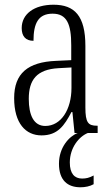

<svg xmlns="http://www.w3.org/2000/svg" viewBox="-20 -564 469 814"><path d="M156 10C225 10 253 -32 283 -89H287L296 0H309C273 14 230 61 230 130C230 201 267 230 321 230C341 230 361 226 377 217V180C358 190 345 193 328 193C296 193 276 172 276 125C276 62 315 15 352 0H394V-31H391C354 -31 342 -44 342 -108V-369C342 -497 296 -544 207 -544C124 -544 72 -504 72 -445C72 -410 89 -391 122 -391C122 -466 143 -506 203 -506C264 -506 282 -461 282 -372V-309L218 -306C98 -301 40 -253 40 -148C40 -41 89 10 156 10ZM172 -30C123 -30 102 -76 102 -145C102 -225 135 -270 229 -275L283 -278V-191C283 -100 239 -30 172 -30Z"/></svg>

Font: Noto Serif Tamil ExtraCondensed Light
Style: Italic
Weight: 300
Width: 2
Italic angle: -12°
Designer: Indian Type Foundry, Tom Grace, and the Monotype Design Team
Foundry: Monotype Imaging Inc.
Version: Version 2.003